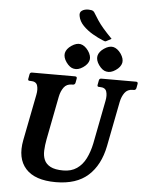

<svg xmlns="http://www.w3.org/2000/svg" viewBox="-68 -1138 922 1203"><g transform="rotate(5 393.0 -536.5)"><path d="M775 -660Q788 -660 786 -647L781 -620Q778 -607 765 -607H759Q726 -607 708.5 -583Q691 -559 684 -524L629 -242Q605 -121 531.5 -55Q458 11 328 11Q197 11 139 -53.5Q81 -118 103 -233L160 -524Q167 -559 159 -583Q151 -607 117 -607H111Q98 -607 101 -620L106 -647Q108 -660 121 -660H391Q405 -660 403 -647L398 -620Q395 -607 381 -607H376Q343 -607 325.5 -583Q308 -559 301 -524L248 -251Q241 -214 239.5 -180.5Q238 -147 249 -121.5Q260 -96 288.5 -81Q317 -66 369 -66Q419 -66 454 -90Q489 -114 510 -156Q531 -198 542 -251L595 -524Q602 -559 594 -583Q586 -607 552 -607H547Q534 -607 537 -620L542 -647Q544 -660 557 -660ZM409 -864Q436 -858 458 -827Q479 -796 474 -770Q468 -743 437 -722Q406 -701 379 -707Q354 -711 331 -743Q310 -773 315 -800Q321 -827 352 -848Q383 -869 409 -864ZM614 -864Q641 -858 663 -827Q684 -796 679 -770Q673 -743 642 -722Q611 -701 584 -707Q559 -711 536 -743Q515 -773 520 -800Q526 -827 557 -848Q588 -869 614 -864ZM599 -914 569 -898Q564 -895 561 -895Q557 -895 553 -897Q549 -899 545 -900Q515 -912 480.5 -932Q446 -952 419.5 -979Q393 -1006 387 -1039Q382 -1062 398 -1073Q414 -1084 439 -1084Q448 -1084 458.5 -1082Q469 -1080 475 -1072Q492 -1044 507 -1021.5Q522 -999 543 -974.5Q564 -950 599 -914Z"/></g></svg>

Font: Young Serif Light
Style: Italic
Weight: 300
Italic angle: -10.979°
Designer: Bastien Sozeau
Foundry: NBR — Bastien Sozeau
Version: Version 5.001